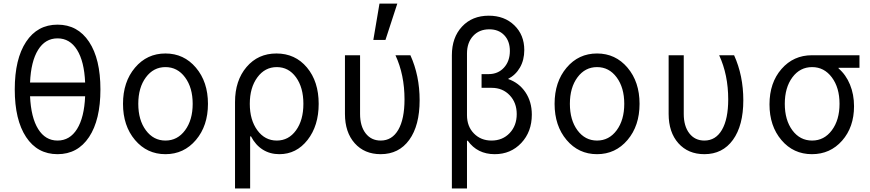

<svg xmlns="http://www.w3.org/2000/svg" viewBox="-20 -847 4837 1067"><path d="M474.9 -85.4Q411.6 9.8 299.8 9.8Q188 9.8 125 -85.4Q62 -180.7 62 -350.1Q62 -519.5 125 -614.7Q188 -710 299.8 -710Q411.6 -710 474.9 -614.7Q538.1 -519.5 538.1 -350.1Q538.1 -180.7 474.9 -85.4ZM299.8 -65.9Q368.2 -65.9 408.2 -130.1Q448.2 -194.3 453.1 -312H147Q152.3 -193.8 192.1 -129.9Q231.9 -65.9 299.8 -65.9ZM147 -388.2H453.1Q448.2 -505.9 408.2 -569.8Q368.2 -633.8 299.8 -633.8Q231.4 -633.8 191.7 -569.8Q151.9 -505.9 147 -388.2Z M1068.8 -69.1Q1002 9.8 899.4 9.8Q796.9 9.8 730.2 -69.1Q663.6 -147.9 663.6 -270Q663.6 -392.1 730.2 -470.9Q796.9 -549.8 899.4 -549.8Q1002 -549.8 1068.8 -470.9Q1135.7 -392.1 1135.7 -270Q1135.7 -147.9 1068.8 -69.1ZM899.4 -65.9Q966.3 -65.9 1008.5 -123Q1050.8 -180.2 1050.8 -270Q1050.8 -359.9 1008.5 -417Q966.3 -474.1 899.4 -474.1Q833 -474.1 790.8 -417.2Q748.5 -360.4 748.5 -270Q748.5 -179.7 790.8 -122.8Q833 -65.9 899.4 -65.9Z M1375 -88.9H1370.1V200.2H1286.1V-279.8Q1286.1 -399.4 1350.1 -474.6Q1414.1 -549.8 1516.1 -549.8Q1620.6 -549.8 1685.8 -471.9Q1751 -394 1751 -270Q1751 -148.4 1689.2 -69.3Q1627.4 9.8 1532.2 9.8Q1480.5 9.8 1440.2 -15.6Q1399.9 -41 1375 -88.9ZM1410.2 -417Q1368.2 -359.9 1368.2 -270Q1368.2 -180.2 1410.2 -123Q1452.1 -65.9 1518.1 -65.9Q1584 -65.9 1625 -122.6Q1666 -179.2 1666 -270Q1666 -360.8 1625 -417.5Q1584 -474.1 1518.1 -474.1Q1452.1 -474.1 1410.2 -417Z M2260.7 -540Q2312 -426.8 2312 -290Q2312 -149.4 2254.4 -69.8Q2196.8 9.8 2095.7 9.8Q2005.4 9.8 1951.2 -51Q1897 -111.8 1897 -213.9V-540H1981V-213.9Q1981 -146 2012 -106Q2043 -65.9 2095.7 -65.9Q2158.7 -65.9 2193.4 -125.7Q2228 -185.5 2228 -294.9Q2228 -431.2 2177.7 -540ZM2188 -827.1 2122.1 -625H2054.7L2088.9 -827.1Z M2575.2 -64.9V200.2H2491.2V-540Q2491.2 -638.7 2547.6 -699.2Q2604 -759.8 2696.3 -759.8Q2783.2 -759.8 2838.4 -706.3Q2893.6 -652.8 2893.6 -568.8Q2893.6 -513.7 2869.6 -471.9Q2845.7 -430.2 2803.2 -408.2Q2864.3 -387.2 2899.9 -334.5Q2935.5 -281.7 2935.5 -210Q2935.5 -114.7 2877 -52.5Q2818.4 9.8 2729.5 9.8Q2632.8 9.8 2579.6 -64.9ZM2575.2 -207Q2575.2 -144.5 2613.8 -105.2Q2652.3 -65.9 2711.4 -65.9Q2772.9 -65.9 2812.3 -107.4Q2851.6 -148.9 2851.6 -212.9Q2851.6 -276.4 2812.5 -317.6Q2773.4 -358.9 2712.4 -358.9H2656.2V-435.1H2695.3Q2747.6 -435.1 2780.5 -470.9Q2813.5 -506.8 2813.5 -564Q2813.5 -618.7 2782.2 -651.4Q2751 -684.1 2699.2 -684.1Q2643.1 -684.1 2609.1 -647Q2575.2 -609.9 2575.2 -549.8Z M3467.3 -69.1Q3400.4 9.8 3297.9 9.8Q3195.3 9.8 3128.7 -69.1Q3062 -147.9 3062 -270Q3062 -392.1 3128.7 -470.9Q3195.3 -549.8 3297.9 -549.8Q3400.4 -549.8 3467.3 -470.9Q3534.2 -392.1 3534.2 -270Q3534.2 -147.9 3467.3 -69.1ZM3297.9 -65.9Q3364.7 -65.9 3407 -123Q3449.2 -180.2 3449.2 -270Q3449.2 -359.9 3407 -417Q3364.7 -474.1 3297.9 -474.1Q3231.4 -474.1 3189.2 -417.2Q3147 -360.4 3147 -270Q3147 -179.7 3189.2 -122.8Q3231.4 -65.9 3297.9 -65.9Z M4059.6 -540Q4110.8 -426.8 4110.8 -290Q4110.8 -149.4 4053.2 -69.8Q3995.6 9.8 3894.5 9.8Q3804.2 9.8 3750 -51Q3695.8 -111.8 3695.8 -213.9V-540H3779.8V-213.9Q3779.8 -146 3810.8 -106Q3841.8 -65.9 3894.5 -65.9Q3957.5 -65.9 3992.2 -125.7Q4026.9 -185.5 4026.9 -294.9Q4026.9 -431.2 3976.6 -540Z M4493.2 -65.9Q4560.1 -65.9 4602.8 -123Q4645.5 -180.2 4645.5 -270Q4645.5 -359.9 4602.8 -417Q4560.1 -474.1 4493.2 -474.1Q4425.8 -474.1 4383.5 -417.2Q4341.3 -360.4 4341.3 -270Q4341.3 -179.7 4383.5 -122.8Q4425.8 -65.9 4493.2 -65.9ZM4492.2 9.8Q4389.2 9.8 4322.8 -68.4Q4256.3 -146.5 4256.3 -267.1Q4256.3 -387.2 4323 -463.6Q4389.6 -540 4492.2 -540H4756.3V-470.2H4640.1V-466.8Q4681.2 -431.6 4703.6 -377Q4726.1 -322.3 4726.1 -256.8Q4726.1 -140.6 4659.9 -65.4Q4593.8 9.8 4492.2 9.8Z"/></svg>

Font: CommitMono
Style: Regular
Weight: 400
Monospace: yes
Designer: Eigil Nikolajsen
Foundry: Eigil Nikolajsen
Version: Version 1.143